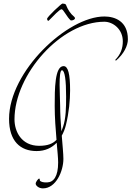

<svg xmlns="http://www.w3.org/2000/svg" viewBox="-20 -834 726 1060"><path d="M241 173C218 174 210 170 203 166C197 162 202 152 196 152C191 152 177 170 177 180C177 190 193 206 217 206C289 206 330 111 330 43C330 15 325 -32 321 -85C331 -103 339 -123 344 -144C361 -213 367 -282 367 -335C367 -426 356 -469 331 -469C282 -469 282 -341 282 -249C282 -186 287 -120 292 -62C272 -41 244 -29 196 -29C99 -29 60 -107 60 -175C60 -424 318 -714 556 -714C604 -714 658 -673 658 -606C658 -568 647 -535 616 -503L620 -499C665 -537 686 -583 686 -617C686 -718 613 -743 556 -743C352 -743 30 -440 30 -178C30 -55 92 0 182 0C230 0 266 -18 293 -46C297 0 301 39 301 63C301 140 276 172 241 173ZM312 -252C312 -296 301 -446 322 -446C338 -446 345 -390 345 -301C345 -240 344 -181 328 -134C325 -125 322 -117 319 -109C315 -157 312 -208 312 -252ZM250 -721C274 -745 309 -783 320 -783C330 -783 350 -738 371 -721C385 -721 394 -727 394 -734C394 -736 392 -739 390 -741C368 -759 355 -781 346 -803C345 -815 326 -814 324 -814C319 -814 240 -741 240 -730C240 -725 243 -719 247 -719C248 -719 249 -720 250 -721Z"/></svg>

Font: Stalemate
Style: Regular
Weight: 400
Designer: Astigmatic (AOETI)
Foundry: Astigmatic (AOETI)
Version: Version 001.000